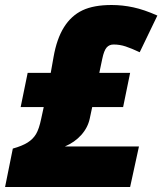

<svg xmlns="http://www.w3.org/2000/svg" viewBox="-29 -744 646 764"><path d="M415 -724.1Q458.5 -724.1 501.5 -714.8Q544.4 -705.6 597.2 -682.1L526.9 -536.1Q494.6 -551.3 471.2 -559.1Q447.8 -566.9 422.9 -566.9Q405.8 -566.9 395.3 -554.9Q384.8 -543 377.9 -509.8L366.2 -454.1H488.8L460.9 -317.9H337.9L328.1 -272Q320.3 -235.8 294.2 -206.8Q268.1 -177.7 229 -161.1H523.9L488.8 0H-8.8L22 -152.8Q59.1 -163.1 80.8 -176.8Q102.5 -190.4 114.5 -210.7Q126.5 -231 134.8 -271L145 -317.9H53.2L81.1 -454.1H172.9L184.1 -517.1Q196.8 -589.8 225.6 -635.7Q254.4 -681.6 299.1 -702.9Q343.8 -724.1 415 -724.1Z"/></svg>

Font: Open Sans Extrabold
Style: Italic
Weight: 800
Italic angle: -12°
Foundry: Ascender Corporation
Version: Version 1.10